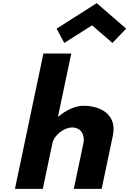

<svg xmlns="http://www.w3.org/2000/svg" viewBox="-20 -1200 822 1220"><path d="M339.6 -1018 388.4 -927 565 -1039 694.4 -927 781.6 -1018 594.6 -1180ZM75 0H252L313 -290C323.7 -341 386 -390 439 -390C496 -390 520.7 -341 510 -290L449 0H626L697.1 -338C727.1 -481 606 -528 512 -528C456 -528 398.9 -499 350.5 -459H348.5L432.8 -860H255.8Z"/></svg>

Font: Hussar
Style: BdOblTwo
Weight: 700
Foundry: Cannot Into Space Fonts
Version: Version 2.00